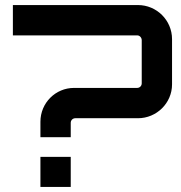

<svg xmlns="http://www.w3.org/2000/svg" viewBox="-20 -740 718 760"><path d="M260 -197V-254C260 -264 268 -272 278 -272H526C600 -272 661 -332 661 -406V-585C661 -660 600 -720 526 -720H31V-600H523C533 -600 541 -591 541 -581V-410C541 -400 533 -392 523 -392H273C200 -392 140 -333 140 -258V-197ZM260 0V-119H140V0Z"/></svg>

Font: Orbitron SemiBold
Style: Regular
Weight: 600
Designer: Matt McInerney
Foundry: The League of Moveable Type
Version: Version 2.001